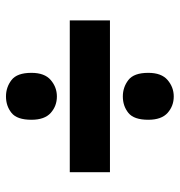

<svg xmlns="http://www.w3.org/2000/svg" viewBox="-0 -666 587 626"><g transform="rotate(-90 293.0 -352.5)"><path d="M292 -460Q261 -460 238.5 -480Q216 -500 216 -543Q216 -590 238.5 -608Q261 -626 292 -626Q322 -626 345.5 -608Q369 -590 369 -543Q369 -500 345.5 -480Q322 -460 292 -460ZM45 -287V-418H540V-287ZM292 -79Q261 -79 238.5 -99Q216 -119 216 -162Q216 -209 238.5 -227Q261 -245 292 -245Q322 -245 345.5 -227Q369 -209 369 -162Q369 -119 345.5 -99Q322 -79 292 -79Z"/></g></svg>

Font: Noto Sans Black
Style: Regular
Weight: 900
Designer: Monotype Design Team
Foundry: Monotype Imaging Inc.
Version: Version 2.007